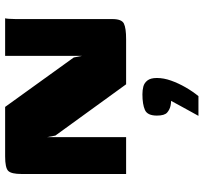

<svg xmlns="http://www.w3.org/2000/svg" viewBox="-42 -458 775 730"><g transform="rotate(-90 345.0 -92.5)"><path d="M49 0V-398Q49 -436 60.5 -448Q72 -460 116 -460H304L492 -199L498 -168V-460H641Q640 -458 639 -446Q638 -434 638 -419.5Q638 -405 638 -394V-52Q638 -17 621 -8.5Q604 0 561 0H390L195 -269L189 -301V0ZM270 275Q282 253 291 237Q300 221 308 206Q316 191 327 171Q323 171 318.5 170.5Q314 170 309 169Q294 166 282.5 156Q271 146 271 117Q271 81 292.5 71.5Q314 62 352 62Q368 62 381.5 65.5Q395 69 404.5 81Q414 93 414 117Q414 143 404 171Q394 199 378.5 226Q363 253 345 275Z"/></g></svg>

Font: Genos Thin ExtraBold
Style: Regular
Weight: 800
Version: Version 1.010